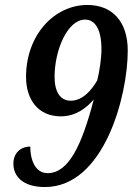

<svg xmlns="http://www.w3.org/2000/svg" viewBox="-20 -744 541 774"><path d="M161 10C400 10 495 -358 495 -540C495 -658 432 -724 332 -724C200 -724 85 -604 85 -434C85 -341 135 -275 225 -275C285 -275 328 -308 358 -343C310 -159 257 -46 172 -46C120 -46 102 -103 102 -153C60 -153 34 -124 34 -84C34 -35 70 10 161 10ZM265 -338C225 -338 200 -371 200 -434C200 -542 252 -665 323 -665C361 -665 389 -630 389 -545C389 -510 381 -455 372 -420C349 -380 313 -338 265 -338Z"/></svg>

Font: Noto Serif Tamil Condensed SemiBold
Style: Italic
Weight: 600
Width: 3
Italic angle: -12°
Designer: Indian Type Foundry, Tom Grace, and the Monotype Design Team
Foundry: Monotype Imaging Inc.
Version: Version 2.003